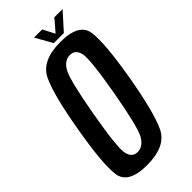

<svg xmlns="http://www.w3.org/2000/svg" viewBox="-250 -830 885 885"><g transform="rotate(-45 192.5 -388.0)"><path d="M133.5 4.5Q11.5 4.5 1.5 -70Q-8.5 -144.5 25 -337.5Q58 -531 94 -605.5Q130 -680 252.2 -680Q374.5 -680 384.2 -605Q394 -530 361 -337.5Q327.5 -144 291.8 -69.8Q256 4.5 133.5 4.5ZM145.5 -69Q181 -69 204 -108.8Q227 -148.5 260.5 -337.5Q294 -528 284.8 -567.2Q275.5 -606.5 240.5 -606.5Q205 -606.5 182.2 -567.2Q159.5 -528 125.5 -337.5Q92.5 -148.5 101.5 -108.8Q110.5 -69 145.5 -69ZM227 -697.5 180.5 -780H233.5L263.5 -722.5L313 -780H366.5L292.5 -697.5Z"/></g></svg>

Font: Anybody Condensed Medium
Style: Italic
Weight: 500
Width: 3
Italic angle: -10°
Designer: Tyler Finck
Foundry: Etcetera Type Company
Version: Version 1.010; ttfautohint (v1.8.3) -l 8 -r 50 -G 200 -x 14 